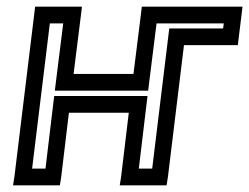

<svg xmlns="http://www.w3.org/2000/svg" viewBox="-20 -529 745 574"><path d="M482 0 530 -394H666H691L694 -419L702 -484L705 -509H680H429H404L401 -484L379 -308H200L222 -484L225 -509H200H110H85L82 -484L23 0L19 25H44H134H159L163 0L186 -192H365L342 0L338 25H363H453H478L482 0ZM435 -25H395L418 -217L421 -242H396H167H142L139 -217L116 -25H76L129 -459H169L147 -283L144 -258H169H398H423L426 -283L448 -459H649L647 -444H511H486L483 -419L435 -25Z"/></svg>

Font: Gamestation Display Outline
Style: Italic
Weight: 400
Designer: Jonas Hecksher
Foundry: Jonas Hecksher, Playtypeª, e-types AS
Version: Version 1.003